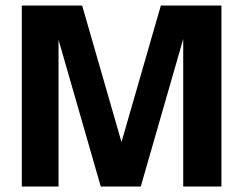

<svg xmlns="http://www.w3.org/2000/svg" viewBox="-20 -684 892 704"><path d="M60 0H194.6V-538.2L349.5 0H496.1L651.8 -541V0H791.9V-663.8H569.8L425.5 -163.1L281.2 -663.8H60Z"/></svg>

Font: Diatome Awesome Bold
Style: Regular
Weight: 400
Designer: 15.100.17
Foundry: 15.100.17
Version: Version 1.010;Fontself Maker 3.5.8